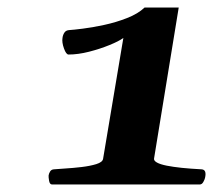

<svg xmlns="http://www.w3.org/2000/svg" viewBox="-20 -864 592 513"><path d="M119.1 -371.1Q112.8 -371.1 111.1 -381.3Q109.4 -391.6 109.9 -395.5Q110.8 -400.9 114 -406Q117.2 -411.1 124 -411.6Q133.8 -412.6 154.3 -413.8Q174.8 -415 197.8 -417.7Q220.7 -420.4 237.3 -425.5Q253.9 -430.7 255.4 -439.5L309.6 -762.7Q297.9 -753.9 272.7 -743.7Q247.6 -733.4 218 -725.8Q188.5 -718.3 163.1 -718.3Q156.7 -718.3 150.9 -734.6Q145 -751 147 -762.7Q147.9 -770.5 152.1 -776.9Q156.2 -783.2 165.5 -783.7Q175.3 -784.2 200.9 -787.4Q226.6 -790.5 258.3 -797.4Q290 -804.2 319.3 -815.7Q348.6 -827.1 366.2 -843.8H457.5L391.6 -440.4Q390.6 -434.6 399.4 -429.7Q408.2 -424.8 425.3 -421.4Q442.4 -418 466.1 -415.5Q489.7 -413.1 518.6 -411.6Q525.9 -411.1 528.1 -405.3Q530.3 -399.4 527.8 -388.7Q526.9 -384.3 523.2 -377.7Q519.5 -371.1 513.7 -371.1Z"/></svg>

Font: Gelasio
Style: Bold Italic
Weight: 700
Italic angle: -8.5°
Designer: Eben Sorkin
Foundry: Eben Sorkin
Version: Version 1.008